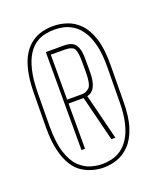

<svg xmlns="http://www.w3.org/2000/svg" viewBox="-92 -792 466 558"><g transform="rotate(-20 141.0 -512.5)"><path d="M135 -294Q156.5 -294 177 -301Q197.5 -308 215.2 -326Q233 -344 243.5 -376Q254 -408 254 -459L255 -566.5Q255.5 -617.5 245 -649.8Q234.5 -682 216.8 -699.8Q199 -717.5 178 -724.2Q157 -731 136 -731Q120 -731 103 -727Q86 -723 70.8 -712.5Q55.5 -702 43.5 -683.5Q31.5 -665 24.8 -636Q18 -607 17.5 -566.5L16.5 -459Q16.5 -418 23.5 -389.2Q30.5 -360.5 42.2 -341.8Q54 -323 69.5 -313Q85 -303 102 -298.5Q119 -294 135 -294ZM135 -305Q118 -305 99.2 -310.5Q80.5 -316 64 -332Q47.5 -348 37.5 -379Q27.5 -410 27.5 -461L28.5 -564Q29 -605.5 35.8 -633.2Q42.5 -661 53.5 -678.2Q64.5 -695.5 78.5 -704.8Q92.5 -714 107.5 -717Q122.5 -720 136 -720Q150 -720 164.8 -716.8Q179.5 -713.5 193.8 -704.2Q208 -695 219.5 -677.5Q231 -660 237.8 -632.2Q244.5 -604.5 244 -564L243 -461Q243 -420.5 236.2 -393Q229.5 -365.5 218 -348Q206.5 -330.5 192.8 -321.2Q179 -312 164 -308.5Q149 -305 135 -305ZM91 -364H102V-504H148.5L183.5 -364H196L160.5 -505.5Q177 -509 184.5 -525.2Q192 -541.5 192 -567.5V-609.5Q192 -631.5 187 -644.2Q182 -657 172.2 -662Q162.5 -667 147 -667H91ZM102 -516V-655H142.5Q169 -655 174.8 -644Q180.5 -633 180.5 -603.5V-573.5Q180.5 -535 170.8 -525.5Q161 -516 148 -516Z"/></g></svg>

Font: Anybody Thin Condensed
Style: Regular
Weight: 100
Width: 3
Version: Version 1.113;gftools[0.9.25]